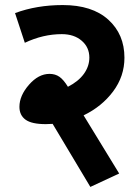

<svg xmlns="http://www.w3.org/2000/svg" viewBox="-20 -655 543 748"><path d="M332 73.2 185.1 -172.4Q167.5 -171.4 158.2 -171.4Q103.5 -171.4 79.6 -188.7Q55.7 -206.1 55.7 -238.8Q55.7 -282.2 92.8 -324.7Q129.9 -367.2 172.9 -367.2Q195.3 -367.2 211.7 -355.7Q228 -344.2 244.6 -316.9Q285.6 -337.9 306.9 -367.4Q328.1 -397 328.1 -430.7Q328.1 -470.7 298.3 -496.3Q268.6 -522 220.7 -522Q147.9 -522 76.7 -488.3L38.6 -604Q123 -635.3 224.6 -635.3Q338.9 -635.3 401.9 -578.4Q464.8 -521.5 464.8 -430.2Q464.8 -357.9 420.7 -298.8Q376.5 -239.7 305.7 -205.6L444.3 21Z"/></svg>

Font: Khula Bold
Style: Regular
Weight: 700
Designer: Erin McLaughlin, Steve Matteson
Version: Version 1.000;PS 1.0;hotconv 1.0.72;makeotf.lib2.5.5900